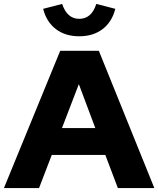

<svg xmlns="http://www.w3.org/2000/svg" viewBox="-27 -959 807 979"><path d="M-7 0 280 -700H477L760 0H574L510 -169H237L172 0ZM289 -306H459L375 -530ZM377 -774Q306 -774 258 -810.5Q210 -847 193 -914L290 -939Q315 -863 377 -863Q440 -863 464 -939L561 -914Q544 -847 496 -810.5Q448 -774 377 -774Z"/></svg>

Font: Red Hat Display Black
Style: Regular
Weight: 900
Designer: Pentagram, MCKL
Foundry: Pentagram, MCKL
Version: Version 1.023; ttfautohint (v1.8.3)